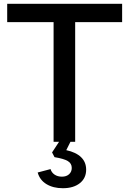

<svg xmlns="http://www.w3.org/2000/svg" viewBox="-20 -749 683 1014"><path d="M312 245Q261 245 225.5 223.5Q190 202 179 162L247 144Q252 162 268 173Q284 184 307 184Q331 184 345 171Q359 158 359 138Q359 114 338 101.5Q317 89 268 81L255 56L303 -17L357 -10L330 44Q381 55 408 81Q435 107 435 147Q435 192 401.5 218.5Q368 245 312 245ZM263 0V-645H377V0ZM18 -632V-729H625V-632Z"/></svg>

Font: Mona Sans SemiExpanded Medium
Style: Regular
Weight: 500
Width: 6
Designer: Deni Anggara
Foundry: GitHub
Version: Version 2.000